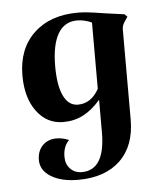

<svg xmlns="http://www.w3.org/2000/svg" viewBox="-43 -370 482 574"><g transform="rotate(-5 198.5 -83.0)"><path d="M182 144Q252 144 252 30V-67Q227 -38 200 -24Q173 -10 140 -10Q91 -10 60.5 -51Q30 -92 30 -159Q30 -239 79 -285.5Q128 -332 211 -332Q233 -332 259.5 -328Q286 -324 292 -323Q334 -317 350 -315L358 -307L350 -295Q341 -283 341 -270V0Q341 79 295.5 122.5Q250 166 169 166Q119 166 88 147Q57 128 57 97Q57 70 73 53.5Q89 37 115 37Q134 37 152 45Q134 63 134 94Q134 116 147.5 130Q161 144 182 144ZM251 -100V-299Q228 -309 207 -309Q169 -309 149.5 -275.5Q130 -242 130 -178Q130 -120 145 -89Q160 -58 188 -58Q228 -58 251 -100Z"/></g></svg>

Font: Katibeh
Style: Regular
Weight: 400
Designer: Arabic design by Kourosh Beigpour, Latin design by Eduardo Tunni, engineering by Lasse Fister
Version: Version 1.0010g